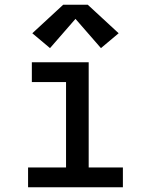

<svg xmlns="http://www.w3.org/2000/svg" viewBox="-20 -794 640 814"><path d="M99 0V-84H260V-446H115V-530H356V-84H501V0ZM192 -590 117 -653 248 -774H352L483 -653L408 -590L300 -714Z"/></svg>

Font: Iosevka Slab Medium Extended
Style: Regular
Weight: 500
Width: 7
Monospace: yes
Designer: Belleve Invis
Foundry: Belleve Invis
Version: Version 11.1.1; ttfautohint (v1.8.3)